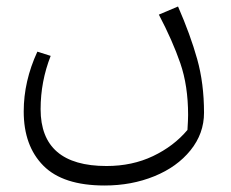

<svg xmlns="http://www.w3.org/2000/svg" viewBox="-20 -325 712 591"><path d="M608 22Q608 86 566.5 137.5Q525 189 455 217.5Q385 246 302 246Q174 246 113.5 185Q53 124 53 18Q53 -75 95 -166L136 -153Q105 -74 105 11Q105 186 308 186Q387 186 451 155.5Q515 125 557 75Q559 43 559 29Q559 -61 535 -130.5Q511 -200 469 -280L528 -305Q566 -218 587 -143Q608 -68 608 22Z"/></svg>

Font: FiraGO Light
Style: Italic
Weight: 300
Italic angle: -8°
Designer: bBox Type GmbH
Foundry: bBox Type GmbH
Version: Version 1.001